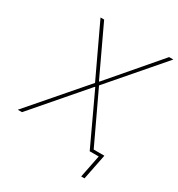

<svg xmlns="http://www.w3.org/2000/svg" viewBox="-226 -826 1025 1105"><g transform="rotate(30 286.5 -274.0)"><path d="M479 150 509 0H449L292 -336H289L-1 0H-29L279 -356L118 -698H142L294 -375H297L574 -698H602L306 -355L464 -20H535L501 150Z"/></g></svg>

Font: IBM Plex Sans Thin
Style: Italic
Weight: 100
Italic angle: -11.31°
Designer: Mike Abbink, Paul van der Laan, Pieter van Rosmalen
Foundry: Bold Monday
Version: Version 3.0